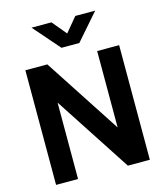

<svg xmlns="http://www.w3.org/2000/svg" viewBox="-136 -1062 1002 1165"><g transform="rotate(-15 364.5 -480.0)"><path d="M70 0H208V-480L521 0H659V-720H521V-240L208 -720H70ZM173 -960 317 -795H429L573 -960H448L373 -870L298 -960Z"/></g></svg>

Font: Eudonet ExtraBold
Style: Regular
Weight: 800
Designer: Mikhail Sharanda
Foundry: Mikhail Sharanda
Version: Version 4.503;Glyphs 3.1.2 (3151)